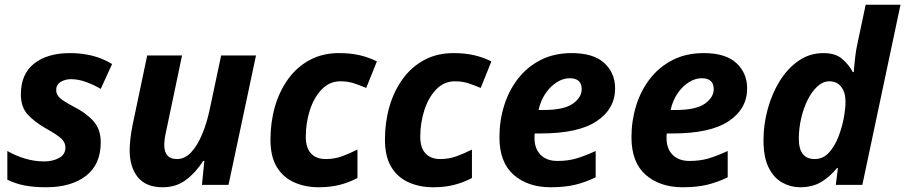

<svg xmlns="http://www.w3.org/2000/svg" viewBox="-20 -780 3819 810"><path d="M175 10Q123 10 84 2.5Q45 -5 11 -22V-143Q48 -122 87 -110.5Q126 -99 167 -99Q202 -99 229 -113.5Q256 -128 256 -158Q256 -178 240 -194Q224 -210 174 -238Q123 -267 95.5 -298.5Q68 -330 68 -382Q68 -467 123.5 -511.5Q179 -556 276 -556Q323 -556 367 -545.5Q411 -535 453 -510L405 -405Q376 -422 343.5 -434Q311 -446 279 -446Q255 -446 236 -434.5Q217 -423 217 -400Q217 -381 233 -366.5Q249 -352 291 -330Q341 -305 373 -270.5Q405 -236 405 -180Q405 -86 342.5 -38Q280 10 175 10Z M666 10Q596 10 561.5 -32.5Q527 -75 527 -147Q527 -165 530 -193.5Q533 -222 539 -251L601 -546H748L681 -227Q673 -192 673 -169Q673 -109 726 -109Q760 -109 786.5 -137.5Q813 -166 833 -214Q853 -262 865 -320L913 -546H1060L944 0H832L842 -101H837Q806 -52 764.5 -21Q723 10 666 10Z M1324 10Q1268 10 1221.5 -10.5Q1175 -31 1148 -75Q1121 -119 1121 -191Q1121 -265 1140 -330.5Q1159 -396 1196 -447Q1233 -498 1287 -527Q1341 -556 1410 -556Q1459 -556 1497.5 -547Q1536 -538 1570 -521L1525 -409Q1499 -420 1473.5 -428.5Q1448 -437 1416 -437Q1370 -437 1337 -402.5Q1304 -368 1287 -314.5Q1270 -261 1270 -203Q1270 -157 1292 -133Q1314 -109 1354 -109Q1391 -109 1422.5 -120.5Q1454 -132 1488 -149V-29Q1454 -11 1414.5 -0.5Q1375 10 1324 10Z M1807 10Q1751 10 1704.5 -10.5Q1658 -31 1631 -75Q1604 -119 1604 -191Q1604 -265 1623 -330.5Q1642 -396 1679 -447Q1716 -498 1770 -527Q1824 -556 1893 -556Q1942 -556 1980.5 -547Q2019 -538 2053 -521L2008 -409Q1982 -420 1956.5 -428.5Q1931 -437 1899 -437Q1853 -437 1820 -402.5Q1787 -368 1770 -314.5Q1753 -261 1753 -203Q1753 -157 1775 -133Q1797 -109 1837 -109Q1874 -109 1905.5 -120.5Q1937 -132 1971 -149V-29Q1937 -11 1897.5 -0.5Q1858 10 1807 10Z M2303 10Q2207 10 2147 -42.5Q2087 -95 2087 -201Q2087 -270 2106.5 -333.5Q2126 -397 2164.5 -447Q2203 -497 2260 -526.5Q2317 -556 2392 -556Q2484 -556 2529.5 -514Q2575 -472 2575 -407Q2575 -321 2497.5 -269Q2420 -217 2261 -217H2236Q2235 -211 2235 -206.5Q2235 -202 2235 -197Q2235 -153 2260.5 -127Q2286 -101 2332 -101Q2375 -101 2410 -111Q2445 -121 2493 -143V-32Q2450 -11 2406 -0.5Q2362 10 2303 10ZM2252 -316H2274Q2359 -316 2396.5 -342.5Q2434 -369 2434 -404Q2434 -450 2383 -450Q2356 -450 2329 -433Q2302 -416 2281.5 -386Q2261 -356 2252 -316Z M2860 10Q2764 10 2704 -42.5Q2644 -95 2644 -201Q2644 -270 2663.5 -333.5Q2683 -397 2721.5 -447Q2760 -497 2817 -526.5Q2874 -556 2949 -556Q3041 -556 3086.5 -514Q3132 -472 3132 -407Q3132 -321 3054.5 -269Q2977 -217 2818 -217H2793Q2792 -211 2792 -206.5Q2792 -202 2792 -197Q2792 -153 2817.5 -127Q2843 -101 2889 -101Q2932 -101 2967 -111Q3002 -121 3050 -143V-32Q3007 -11 2963 -0.5Q2919 10 2860 10ZM2809 -316H2831Q2916 -316 2953.5 -342.5Q2991 -369 2991 -404Q2991 -450 2940 -450Q2913 -450 2886 -433Q2859 -416 2838.5 -386Q2818 -356 2809 -316Z M3355 10Q3316 10 3280.5 -9.5Q3245 -29 3223 -72.5Q3201 -116 3201 -189Q3201 -255 3219 -320.5Q3237 -386 3270 -439Q3303 -492 3349.5 -524Q3396 -556 3454 -556Q3503 -556 3531 -533Q3559 -510 3578 -476H3582Q3582 -479 3583.5 -497.5Q3585 -516 3588 -540.5Q3591 -565 3595 -585L3632 -760H3779L3618 0H3506L3515 -71H3511Q3482 -35 3445 -12.5Q3408 10 3355 10ZM3417 -109Q3452 -109 3476.5 -135.5Q3501 -162 3516.5 -201.5Q3532 -241 3539.5 -281.5Q3547 -322 3547 -351Q3547 -390 3529 -413.5Q3511 -437 3479 -437Q3452 -437 3428.5 -415.5Q3405 -394 3387.5 -359Q3370 -324 3360 -281Q3350 -238 3350 -195Q3350 -109 3417 -109Z"/></svg>

Font: Noto IKEA Latin
Style: Bold Italic
Weight: 700
Italic angle: -12°
Designer: Monotype Design Team
Foundry: Monotype Imaging Inc.
Version: Version 1.0